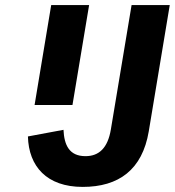

<svg xmlns="http://www.w3.org/2000/svg" viewBox="-20 -718 683 750"><path d="M494 -698.2 413 -212C400.9 -139.9 366.8 -108 313.9 -108C250 -108 230.8 -152 228 -210.9L89.1 -185C92 -67.8 163 12.1 302.9 12.1C443.9 12.1 535.9 -55 561.1 -204.9L643.1 -698.2ZM115.1 -307.9H263.1L328.1 -698.2H180Z"/></svg>

Font: Margiela Mono Italic Bold It
Style: Regular
Weight: 700
Designer: Mike Abbink, Paul van der Laan, Pieter van Rosmalen
Foundry: Bold Monday
Version: Version 2.003 2021